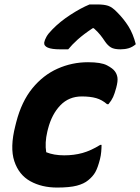

<svg xmlns="http://www.w3.org/2000/svg" viewBox="-20 -832 631 864"><path d="M376 -552Q435 -552 461.5 -538Q488 -524 497 -511Q506 -499 508.5 -483Q511 -467 503 -437Q496 -411 489 -395.5Q482 -380 468 -363H462Q439 -383 412.5 -390.5Q386 -398 348 -398Q290 -398 251.5 -358Q213 -318 196 -252L193 -240Q181 -189 188 -147Q222 -133 269 -133Q313 -133 351 -143.5Q389 -154 431 -180H437Q437 -166 435.5 -149Q434 -132 430 -116Q420 -77 409 -57.5Q398 -38 377 -21Q358 -5 325.5 3.5Q293 12 237 12Q168 12 116.5 -16.5Q65 -45 44.5 -106.5Q24 -168 49 -266L53 -282Q77 -375 125.5 -434.5Q174 -494 239 -523Q304 -552 376 -552ZM383 -812H419Q448 -812 466.5 -806Q485 -800 507 -777Q537 -747 558 -713.5Q579 -680 591 -633Q576 -620 559 -615Q542 -610 522 -610Q494 -610 479.5 -618.5Q465 -627 452 -646Q443 -660 431.5 -674.5Q420 -689 402 -705H397Q355 -677 329.5 -654Q304 -631 287 -610H251Q175 -610 179 -641Q181 -652 189 -666.5Q197 -681 216 -700Q250 -735 297 -765.5Q344 -796 383 -812Z"/></svg>

Font: Recursive Sn Csl St XBd
Style: Italic
Weight: 800
Italic angle: -15°
Version: Version 1.079;hotconv 1.0.112;makeotfexe 2.5.65598; ttfautoh